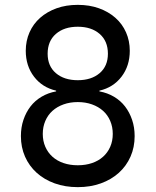

<svg xmlns="http://www.w3.org/2000/svg" viewBox="-20 -760 640 790"><path d="M300 10Q248 10 205 -5.5Q162 -21 131 -49Q100 -77 83 -115.5Q66 -154 66 -200Q66 -236 76.5 -267Q87 -298 105.5 -322Q124 -346 151 -362Q178 -378 211 -384V-387Q154 -400 120 -444.5Q86 -489 86 -551Q86 -592 101.5 -627Q117 -662 145.5 -687Q174 -712 213 -726Q252 -740 300 -740Q348 -740 387 -726Q426 -712 454.5 -687Q483 -662 498.5 -627Q514 -592 514 -551Q514 -489 480 -444.5Q446 -400 389 -387V-384Q422 -378 449 -362Q476 -346 494.5 -322Q513 -298 523.5 -267Q534 -236 534 -200Q534 -154 517 -115.5Q500 -77 469 -49Q438 -21 395 -5.5Q352 10 300 10ZM300 -80Q332 -80 358.5 -89Q385 -98 404 -115Q423 -132 433.5 -156Q444 -180 444 -209Q444 -238 433.5 -262.5Q423 -287 404 -304Q385 -321 358.5 -330.5Q332 -340 300 -340Q268 -340 241.5 -330.5Q215 -321 196 -304Q177 -287 166.5 -262.5Q156 -238 156 -209Q156 -180 166.5 -156Q177 -132 196 -115Q215 -98 241.5 -89Q268 -80 300 -80ZM300 -430Q356 -430 390 -459Q424 -488 424 -539Q424 -591 390 -620.5Q356 -650 300 -650Q244 -650 210 -620.5Q176 -591 176 -539Q176 -488 210 -459Q244 -430 300 -430Z"/></svg>

Font: Maple Mono
Style: Regular
Weight: 400
Monospace: yes
Designer: subframe7536
Version: Version 7.300